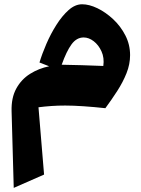

<svg xmlns="http://www.w3.org/2000/svg" viewBox="-20 -520 677 921"><path d="M215.8 -202.1 169.4 -220.2Q181.6 -261.2 202.4 -309.3Q223.1 -357.4 250.5 -400.6Q277.8 -443.8 309.1 -471.7Q340.3 -499.5 374 -499.5Q407.7 -499.5 447.3 -480.5Q486.8 -461.4 522.7 -428Q558.6 -394.5 581.3 -350.3Q604 -306.2 604 -255.4Q604 -211.9 586.9 -168.9Q569.8 -126 542.7 -84Q515.6 -42 485.4 -1Q432.1 -6.8 381.3 -10.3Q330.6 -13.7 293 -13.7Q257.8 -13.7 226.3 -11.5Q194.8 -9.3 164.6 -5.4L191.4 317.4L45.9 381.3L35.6 13.7Q33.7 -50.8 58.1 -95.2Q82.5 -139.6 124.3 -165.8Q166 -191.9 215.8 -202.1ZM275.9 -209.5Q318.4 -209 371.8 -207.3Q425.3 -205.6 475.6 -203.6Q481 -242.7 466.8 -273.7Q452.6 -304.7 429.2 -322.5Q405.8 -340.3 381.3 -340.3Q347.2 -340.3 323 -307.1Q298.8 -273.9 275.9 -209.5Z"/></svg>

Font: Pinar DS1 ExtraBold
Style: Regular
Weight: 800
Designer: Amin Abedi
Version: Version 3.000